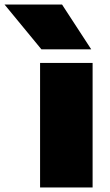

<svg xmlns="http://www.w3.org/2000/svg" viewBox="-119 -828 487 848"><path d="M58 0V-550H290V0ZM64 -610 -99 -808H155L284 -610Z"/></svg>

Font: Encode Sans Expanded Black
Style: Regular
Weight: 900
Width: 7
Designer: Multiple Designers
Foundry: Impallari Type
Version: Version 2.000